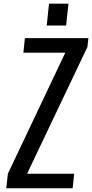

<svg xmlns="http://www.w3.org/2000/svg" viewBox="-20 -1015 497 1035"><path d="M231.9 -877.4 244.1 -995.1H349.1L336.4 -877.4ZM13.7 0 22.5 -78.6 332 -731H106L114.3 -809.6H456.5L451.2 -761.7L126 -78.6H379.9L371.6 0Z"/></svg>

Font: Oswald
Style: Regular
Weight: 400
Designer: Vernon Adams
Foundry: Vernon Adams
Version: 3.0; ttfautohint (v0.94.23-7a4d-dirty) -l 8 -r 50 -G 200 -x 